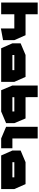

<svg xmlns="http://www.w3.org/2000/svg" viewBox="1648 -2482 840 4175"><g transform="rotate(90 2067.5 -394.0)"><path d="M35 0V-794H289V0ZM598 6V-286H852V-41L599 6ZM289 -286V-530H745L852 -287V-286Z M1176 -286V-530H1652L1759 -287V-286ZM1029 0 922 -243V-244H1505V0ZM922 -244V-423L1175 -530H1176V-244ZM1505 0V-286H1759V0Z M1839 -244V-794H2092L2093 -244ZM1941 0 1839 -243V-244H2403V0ZM2403 0V-286H2657V-107L2404 0ZM2093 -286V-530H2555L2657 -287V-286Z M2990 0 2737 -107V-794H2991V0ZM2991 0V-244H3203V0Z M3507 -286V-530H3983L4090 -287V-286ZM3360 0 3253 -243V-244H3836V0ZM3253 -244V-423L3506 -530H3507V-244ZM3836 0V-286H4090V0Z"/></g></svg>

Font: Foldit Black
Style: Regular
Weight: 900
Version: Version 1.003